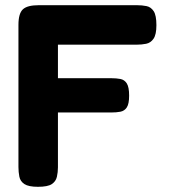

<svg xmlns="http://www.w3.org/2000/svg" viewBox="-20 -710 659 739"><path d="M126 9Q90 9 74 -1.5Q58 -12 54.5 -30Q51 -48 51 -67V-614Q51 -658 68 -674Q85 -690 129 -690H507Q527 -690 544 -686.5Q561 -683 571.5 -667Q582 -651 582 -613Q582 -577 571 -561Q560 -545 542.5 -541.5Q525 -538 505 -538H203V-409H408Q428 -409 443.5 -406Q459 -403 468 -389Q477 -375 477 -342Q477 -310 468 -296.5Q459 -283 443.5 -280Q428 -277 407 -277H203V-66Q203 -47 199 -29.5Q195 -12 179.5 -1.5Q164 9 126 9Z"/></svg>

Font: Fredoka SemiBold
Style: Regular
Weight: 600
Designer: Ben Nathan
Foundry: Milena B. Brandão, Ben Nathan
Version: Version 2.001